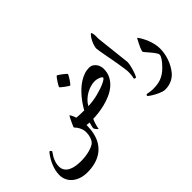

<svg xmlns="http://www.w3.org/2000/svg" viewBox="-124 -1121 1940 1940"><g transform="rotate(-45 846.0 -151.5)"><path d="M1095.7 -291.5Q1095.7 -232.4 1071.8 -188Q1047.9 -143.6 1009.5 -112.3Q971.2 -81.1 923.3 -60.8Q875.5 -40.5 827.4 -29.1Q779.3 -17.6 735.8 -12.7Q692.4 -7.8 663.1 -7.8Q659.7 -2 654.3 12Q648.9 25.9 643.8 42.5Q638.7 59.1 634.5 75.7Q630.4 92.3 630.4 102.5Q628.4 102.5 622.6 97.9Q616.7 93.3 610.8 86.7Q605 80.1 600.3 71.5Q595.7 63 595.7 55.7Q595.7 53.2 597.2 45.7Q598.6 38.1 601.1 28.8Q603.5 19.5 606 9.8Q608.4 0 610.8 -7.3Q600.1 -7.8 589.1 -9Q578.1 -10.3 571.3 -12.2Q569.8 26.4 567.6 50.8Q565.4 75.2 560.5 95.2Q547.9 157.7 518.6 202.9Q489.3 248 447.3 277.1Q405.3 306.2 352.8 320.1Q300.3 334 241.2 334Q185.1 334 143.1 318.4Q101.1 302.7 73.5 277.3Q45.9 252 32.2 219.5Q18.6 187 18.6 152.3Q18.6 120.6 25.6 90.3Q32.7 60.1 43.5 33.2Q54.2 6.3 66.7 -15.9Q79.1 -38.1 90.1 -54.2Q101.1 -70.3 109.1 -79.3Q117.2 -88.4 118.7 -88.4Q124 -88.4 130.6 -81.3Q137.2 -74.2 137.2 -69.8Q137.2 -66.4 127.9 -53.7Q118.7 -41 106.9 -20.8Q95.2 -0.5 85.9 26.9Q76.7 54.2 76.7 86.9Q76.7 123 93.8 146.2Q110.8 169.4 138.9 183.3Q167 197.3 202.6 202.6Q238.3 208 275.4 208Q303.7 208 335 204.3Q366.2 200.7 394.5 193.1Q422.9 185.5 445.8 175.3Q468.8 165 481.4 152.3Q496.1 136.7 506.8 106Q517.6 75.2 517.6 38.6Q517.6 9.8 508.8 -12.5Q500 -34.7 489.7 -50.3Q479.5 -65.9 470.7 -74.5Q461.9 -83 461.9 -85Q461.9 -87.4 465.8 -97.2Q469.7 -106.9 475.6 -119.9Q481.4 -132.8 488.5 -147.7Q495.6 -162.6 501.7 -174.8Q507.8 -187 512.7 -195.1Q517.6 -203.1 519.5 -203.1Q523.4 -197.3 527.8 -189Q532.2 -180.7 536.9 -171.1Q541.5 -161.6 544.9 -152.6Q548.3 -143.6 550.3 -136.7Q569.8 -134.8 599.4 -133.5Q628.9 -132.3 658.7 -132.3Q674.3 -160.6 695.3 -191.9Q716.3 -223.1 741.9 -253.4Q767.6 -283.7 796.9 -310.8Q826.2 -337.9 858.9 -358.4Q891.6 -378.9 926 -391.1Q960.4 -403.3 995.6 -403.3Q1023.4 -403.3 1042.5 -391.4Q1061.5 -379.4 1073.5 -362.1Q1085.4 -344.7 1090.6 -325.4Q1095.7 -306.2 1095.7 -291.5ZM1028.8 -231.4Q1028.8 -235.4 1022.7 -241.2Q1016.6 -247.1 1004.6 -252.7Q992.7 -258.3 975.8 -262.5Q959 -266.6 938 -266.6Q911.1 -266.6 879.4 -257.3Q847.7 -248 817.4 -230.7Q787.1 -213.4 761 -188.5Q734.9 -163.6 718.8 -133.3Q753.4 -133.8 789.8 -139.4Q826.2 -145 860.6 -153.8Q895 -162.6 925.8 -173.1Q956.5 -183.6 979.5 -194.6Q1002.4 -205.6 1015.6 -215.3Q1028.8 -225.1 1028.8 -231.4ZM802.2 -508.3Q802.2 -505.9 798.1 -497.8Q793.9 -489.7 787.6 -478.8Q781.2 -467.8 773.2 -455.6Q765.1 -443.4 757.6 -433.3Q750 -423.3 743.7 -416.5Q737.3 -409.7 734.9 -409.7Q732.9 -409.7 718.3 -419.2Q703.6 -428.7 687.5 -440.7Q671.4 -452.6 658.2 -463.9Q645 -475.1 645 -478Q645 -480.5 649.2 -489Q653.3 -497.6 660.2 -508.5Q667 -519.5 675 -531.7Q683.1 -543.9 690.4 -554Q697.8 -564 703.6 -570.8Q709.5 -577.6 711.9 -577.6Q715.8 -577.6 730.5 -567.9Q745.1 -558.1 761.2 -546.1Q777.3 -534.2 789.8 -522.9Q802.2 -511.7 802.2 -508.3Z M1314 -167.5Q1314 -154.8 1310.5 -137Q1307.1 -119.1 1302.5 -99.9Q1297.9 -80.6 1291.7 -62.3Q1285.6 -43.9 1279.8 -29.1Q1273.9 -14.2 1268.8 -5.1Q1263.7 3.9 1260.7 3.9Q1254.9 3.9 1247.6 0.7Q1240.2 -2.4 1240.2 -7.8Q1240.2 -9.8 1241.9 -14.6Q1243.7 -19.5 1245.1 -29.1Q1246.6 -38.6 1248.3 -53.5Q1250 -68.4 1250 -89.4Q1250 -107.9 1245.1 -142.3Q1240.2 -176.8 1233.4 -218Q1226.6 -259.3 1218.3 -303.2Q1210 -347.2 1203.1 -385.3Q1196.3 -423.3 1191.7 -451.2Q1187 -479 1187 -487.8Q1187 -502.4 1193.1 -523.9Q1199.2 -545.4 1209.2 -566.9Q1219.2 -588.4 1232.4 -607.7Q1245.6 -627 1259.8 -637.2Q1267.1 -627 1269.8 -613.3Q1272.5 -599.6 1272.5 -590.3V-542.5Z M1643.1 -33.7Q1643.1 0.5 1637.2 35.2Q1631.3 69.8 1619.6 103Q1607.9 136.2 1590.8 167Q1573.7 197.8 1551.8 225.1Q1539.6 239.7 1522.9 252.9Q1506.3 266.1 1485.6 276.4Q1464.8 286.6 1440.2 292.5Q1415.5 298.3 1386.7 298.3Q1371.1 298.3 1352.3 292.5Q1333.5 286.6 1314.2 278.1Q1294.9 269.5 1276.1 258.8Q1257.3 248 1242.9 238.8Q1228.5 229.5 1219.7 222.4Q1210.9 215.3 1210.9 213.4Q1210.9 209.5 1215.8 203.4Q1220.7 197.3 1224.1 197.3Q1224.6 197.3 1232.4 199Q1240.2 200.7 1251.5 202.4Q1262.7 204.1 1276.1 205.8Q1289.6 207.5 1303.2 207.5Q1333.5 207.5 1361.6 204.1Q1389.6 200.7 1416 190.9Q1442.4 181.2 1467.8 164.8Q1493.2 148.4 1519 122.6Q1560.1 81.5 1578.1 53.2Q1596.2 24.9 1596.2 7.8Q1596.2 -1 1588.6 -14.4Q1581.1 -27.8 1569.8 -42.5Q1558.6 -57.1 1545.2 -72.5Q1531.7 -87.9 1520.5 -101.1Q1509.3 -114.3 1501.7 -123.8Q1494.1 -133.3 1494.1 -137.2Q1494.1 -143.1 1498.3 -155.3Q1502.4 -167.5 1508.8 -182.4Q1515.1 -197.3 1522.9 -212.6Q1530.8 -228 1537.6 -241.2Q1544.4 -254.4 1549.1 -263.2Q1553.7 -272 1555.2 -273.4Q1570.8 -254.9 1586.2 -227.3Q1601.6 -199.7 1614.3 -168Q1627 -136.2 1635 -101.8Q1643.1 -67.4 1643.1 -33.7Z"/></g></svg>

Font: Accordance
Style: Bold-Italic
Weight: 700
Italic angle: -11°
Version: Version 1.2 (build January 31, 2020) Miklal Software Solutio